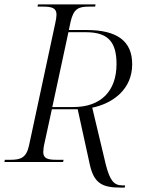

<svg xmlns="http://www.w3.org/2000/svg" viewBox="-37 -734 680 870"><path d="M508 116H528L530 106H517C478 106 461 82 443 14L381 -246C476 -266 562 -330 562 -443C562 -548 494 -598 355 -598H275L283 -636C297 -696 320 -704 367 -704H394L396 -714H135L133 -704H159C197 -704 219 -698 219 -668C219 -659 217 -643 213 -627L95 -77C83 -19 57 -10 11 -10H-15L-17 0H249L251 -10H219C181 -10 159 -15 159 -45C159 -54 161 -71 165 -87L198 -239H315L370 12C389 97 427 116 508 116ZM296 -249H200L273 -588H353C455 -588 491 -541 491 -444C491 -320 419 -249 296 -249Z"/></svg>

Font: Noto Serif Display Light
Style: Italic
Weight: 300
Italic angle: -12°
Designer: Monotype Design Team
Foundry: Monotype Imaging Inc.
Version: Version 2.009